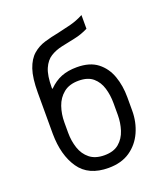

<svg xmlns="http://www.w3.org/2000/svg" viewBox="-130 -779 754 874"><g transform="rotate(-20 247.0 -342.0)"><path d="M246.1 5.9Q149.4 5.9 105 -58.6Q60.5 -123 59.6 -226.6V-425.8Q59.6 -497.1 73.7 -538.6Q87.9 -580.1 113.3 -602.1Q138.7 -624 171.4 -633.8Q204.1 -643.6 240.2 -650.4Q271.5 -657.2 303.7 -665.5Q335.9 -673.8 367.2 -690.4V-624Q334 -607.4 300.3 -600.6Q266.6 -593.8 235.4 -586.9Q204.1 -580.1 179.7 -564.9Q155.3 -549.8 141.1 -517.1Q127 -484.4 127 -425.8V-420.9H129.9Q158.2 -449.2 190.4 -461.9Q222.7 -474.6 265.6 -474.6Q328.1 -474.6 365.2 -445.8Q402.3 -417 418.9 -370.1Q435.5 -323.2 435.5 -267.6V-202.1Q435.5 -147.5 414.1 -99.6Q392.6 -51.8 350.6 -22.9Q308.6 5.9 246.1 5.9ZM248 -54.7Q293 -54.7 318.8 -76.7Q344.7 -98.6 356 -133.8Q367.2 -168.9 367.2 -206.1V-263.7Q367.2 -302.7 356.9 -336.9Q346.7 -371.1 321.8 -392.6Q296.9 -414.1 252 -414.1Q207 -414.1 179.2 -391.6Q151.4 -369.1 139.2 -333.5Q127 -297.9 127 -257.8V-207Q127 -168 138.7 -132.8Q150.4 -97.7 177.2 -76.2Q204.1 -54.7 248 -54.7Z"/></g></svg>

Font: Dinish
Style: Regular
Weight: 400
Designer: Bert Driehuis
Foundry: Playbeing
Version: Version 3.006; git-39231f3c-release